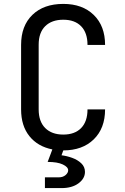

<svg xmlns="http://www.w3.org/2000/svg" viewBox="-20 -760 640 983"><path d="M210 203V148H280Q302 148 315.5 136.5Q329 125 329 112Q329 95 301.5 82Q274 69 224 69L248 5Q173 -10 130.5 -63Q88 -116 88 -200V-530Q88 -628 146 -684Q204 -740 304 -740Q402 -740 460 -683.5Q518 -627 518 -530H428Q428 -592 395.5 -625.5Q363 -659 304 -659Q245 -659 211.5 -626Q178 -593 178 -531V-200Q178 -138 211.5 -104.5Q245 -71 304 -71Q363 -71 395.5 -104.5Q428 -138 428 -200H518Q518 -103 460 -46.5Q402 10 304 10L295 35Q321 38 349 48Q377 58 396 76Q415 94 415 120Q415 154 382 178.5Q349 203 295 203Z"/></svg>

Font: JetBrainsMono NF
Style: Regular
Weight: 400
Designer: Philipp Nurullin, Konstantin Bulenkov
Foundry: JetBrains
Version: Version 2.251; ttfautohint (v1.8.3);Nerd Fonts 2.2.2